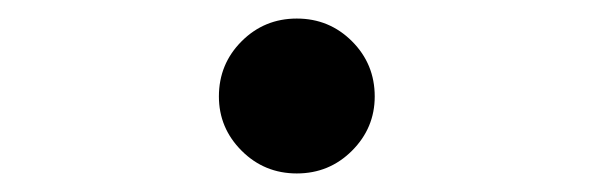

<svg xmlns="http://www.w3.org/2000/svg" viewBox="-20 -401 640 207"><path d="M300 -214Q265 -214 240.5 -238.5Q216 -263 216 -297Q216 -332 240.5 -356.5Q265 -381 300 -381Q335 -381 359.5 -356.5Q384 -332 384 -297Q384 -263 359.5 -238.5Q335 -214 300 -214Z"/></svg>

Font: Red Hat Mono Medium
Style: Regular
Weight: 500
Monospace: yes
Designer: Pentagram, MCKL
Foundry: Pentagram, MCKL
Version: Version 1.023; ttfautohint (v1.8.3)